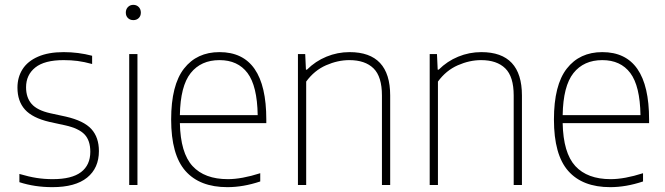

<svg xmlns="http://www.w3.org/2000/svg" viewBox="-20 -763 2743 792"><path d="M60 -11.5V-45.5Q99 -34 131 -29Q163 -24 197.5 -24Q276 -24 314.2 -53Q352.5 -82 352.5 -137Q352.5 -183.5 328.8 -208.5Q305 -233.5 249 -246L184.5 -260Q114 -276.5 83 -311Q52 -345.5 52 -401.5Q52 -444.5 73 -477.5Q94 -510.5 136.8 -529.2Q179.5 -548 242.5 -548Q303 -548 360 -533V-499Q327 -508 300.2 -511.5Q273.5 -515 242.5 -515Q163.5 -515 125.5 -484.5Q87.5 -454 87.5 -403Q87.5 -360.5 110.5 -334.2Q133.5 -308 187 -296L251.5 -282Q325.5 -265 356.8 -230.8Q388 -196.5 388 -140Q388 -69.5 339.2 -30.2Q290.5 9 196 9Q123 9 60 -11.5Z M513 0V-540H547V0ZM499 -711Q499 -725 507.8 -734Q516.5 -743 530 -743Q543.5 -743 552.2 -734Q561 -725 561 -711Q561 -697 552.2 -688.5Q543.5 -680 530 -680Q516.5 -680 507.8 -688.5Q499 -697 499 -711Z M1078.5 -255H722Q724.5 -132 774.2 -78Q824 -24 920 -24Q977 -24 1053.5 -48.5V-14.5Q983.5 9 918 9Q804 9 745 -57.8Q686 -124.5 686 -270Q686 -412 739 -480Q792 -548 885.5 -548Q1078.5 -548 1078.5 -270ZM722 -288H1043Q1041 -408.5 1001 -461.8Q961 -515 885.5 -515Q809 -515 766.5 -461.5Q724 -408 722 -288Z M1209 -540H1239L1242 -475.5H1246Q1281 -510.5 1326.5 -529.2Q1372 -548 1422 -548Q1589.5 -548 1589.5 -369V0H1555.5V-369Q1555.5 -447 1520.8 -481Q1486 -515 1421 -515Q1373.5 -515 1325 -493.8Q1276.5 -472.5 1243 -426.5V0H1209Z M1752.5 -540H1782.5L1785.5 -475.5H1789.5Q1824.5 -510.5 1870 -529.2Q1915.5 -548 1965.5 -548Q2133 -548 2133 -369V0H2099V-369Q2099 -447 2064.2 -481Q2029.5 -515 1964.5 -515Q1917 -515 1868.5 -493.8Q1820 -472.5 1786.5 -426.5V0H1752.5Z M2657.5 -255H2301Q2303.5 -132 2353.2 -78Q2403 -24 2499 -24Q2556 -24 2632.5 -48.5V-14.5Q2562.5 9 2497 9Q2383 9 2324 -57.8Q2265 -124.5 2265 -270Q2265 -412 2318 -480Q2371 -548 2464.5 -548Q2657.5 -548 2657.5 -270ZM2301 -288H2622Q2620 -408.5 2580 -461.8Q2540 -515 2464.5 -515Q2388 -515 2345.5 -461.5Q2303 -408 2301 -288Z"/></svg>

Font: Encode Sans Thin
Style: Regular
Weight: 250
Designer: Multiple Designers
Foundry: Impallari Type
Version: Version 2.000